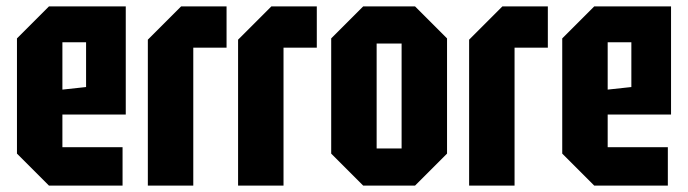

<svg xmlns="http://www.w3.org/2000/svg" viewBox="-20 -580 2150 600"><path d="M33 -100V-460L133 -560H373V-222H175V-120H363V0H133ZM175 -300 249 -308V-448H175Z M442 0V-456L546 -560H688V-431H584V0Z M724 0V-456L828 -560H970V-431H866V0Z M1015 -100V-460L1115 -560H1277L1377 -460V-100L1277 0H1115ZM1157 -116H1235V-444H1157Z M1446 0V-456L1550 -560H1692V-431H1588V0Z M1737 -100V-460L1837 -560H2077V-222H1879V-120H2067V0H1837ZM1879 -300 1953 -308V-448H1879Z"/></svg>

Font: Tektur Condensed SemiBold
Style: Regular
Weight: 600
Width: 3
Designer: Adam Jagosz
Foundry: Adam Jagosz
Version: Version 1.005;gftools[0.9.30]